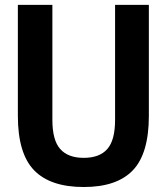

<svg xmlns="http://www.w3.org/2000/svg" viewBox="-20 -760 686 790"><path d="M324.5 9.5Q187 9.5 120.2 -59.5Q53.5 -128.5 53.5 -283.5V-740H195.5V-267Q195.5 -183 227.8 -146.8Q260 -110.5 324.5 -110.5Q389.5 -110.5 421.5 -146.8Q453.5 -183 453.5 -267V-740H592.5V-283.5Q592.5 -128.5 526.8 -59.5Q461 9.5 324.5 9.5Z"/></svg>

Font: Encode Sans Condensed
Style: Bold
Weight: 700
Width: 3
Designer: Multiple Designers
Foundry: Impallari Type
Version: Version 3.000; ttfautohint (v1.8.3) -l 8 -r 50 -G 200 -x 14 